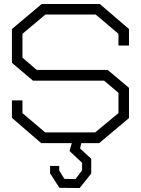

<svg xmlns="http://www.w3.org/2000/svg" viewBox="-20 -720 709 966"><path d="M576 -491V-550L461 -647H209L93 -550V-430L165 -368H522L629 -278V-126L479 0H389L383 27L439 79V153L381 226L279 225L232 152V115H278V138L304 180L360 181L393 137V99L330 40L341 0H187L40 -127V-215H93V-151L207 -54H459L576 -151V-253L504 -314H146L40 -404V-574L190 -700H482L629 -574V-491Z"/></svg>

Font: Turret Road
Style: Regular
Weight: 400
Designer: Noponies
Foundry: Noponies
Version: Version 1.001; ttfautohint (v1.8)